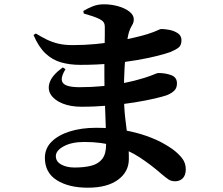

<svg xmlns="http://www.w3.org/2000/svg" viewBox="-20 -820 1040 894"><path d="M389 54Q300 54 244.5 19Q189 -16 189 -85Q189 -129 220 -160Q251 -191 305 -208Q359 -225 428 -225Q499 -225 558 -214Q617 -203 662 -187Q707 -171 737.5 -154Q768 -137 784 -125Q811 -105 828 -83Q845 -61 845 -32Q845 -4 831 10Q817 24 796 24Q777 24 764.5 15.5Q752 7 733 -9Q684 -52 631.5 -86.5Q579 -121 516.5 -140Q454 -159 373 -159Q314 -159 277 -139Q240 -119 240 -93Q240 -68 265 -54Q290 -40 327 -40Q373 -40 405.5 -48.5Q438 -57 456 -80Q474 -103 474 -147Q474 -189 472 -244Q470 -299 468 -357Q466 -415 466 -468Q466 -499 466 -533Q466 -567 467 -599Q468 -631 468 -656Q468 -681 468 -694Q468 -709 462 -717Q456 -725 444 -731Q428 -739 411 -744.5Q394 -750 370 -757L368 -769Q388 -781 411.5 -790.5Q435 -800 464 -800Q498 -800 530 -791Q562 -782 582.5 -766Q603 -750 603 -730Q603 -715 595 -702.5Q587 -690 581 -672Q574 -649 568.5 -604Q563 -559 560 -503.5Q557 -448 557 -390Q557 -322 563 -271.5Q569 -221 574.5 -176.5Q580 -132 580 -80Q580 -20 529.5 17Q479 54 389 54ZM359 -323Q309 -323 271.5 -338Q234 -353 217 -379Q200 -405 212 -438Q224 -471 272 -506L285 -498Q266 -467 267.5 -448.5Q269 -430 290 -422Q311 -414 350 -414Q406 -414 457.5 -419Q509 -424 557.5 -433.5Q606 -443 651 -457Q685 -468 698.5 -474Q712 -480 717 -480Q751 -480 777.5 -470Q804 -460 804 -432Q804 -410 791.5 -398Q779 -386 760 -378Q742 -371 701.5 -361.5Q661 -352 605.5 -343Q550 -334 486.5 -328.5Q423 -323 359 -323ZM354 -518Q305 -518 264.5 -529.5Q224 -541 192 -571Q160 -601 136 -657L147 -664Q173 -648 197.5 -636Q222 -624 250.5 -617Q279 -610 319 -610Q373 -610 426 -615Q479 -620 525 -628.5Q571 -637 607.5 -645.5Q644 -654 666 -661Q700 -672 713 -678.5Q726 -685 731 -685Q746 -685 768 -681Q790 -677 807.5 -665.5Q825 -654 825 -633Q825 -609 811.5 -598.5Q798 -588 774 -578Q752 -570 713 -560Q674 -550 619.5 -540.5Q565 -531 498 -524.5Q431 -518 354 -518Z"/></svg>

Font: Noto Serif HK ExtraLight ExtraBold
Style: Regular
Weight: 800
Version: Version 2.003-H1;hotconv 1.1.1;makeotfexe 2.6.0